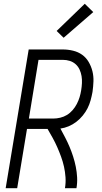

<svg xmlns="http://www.w3.org/2000/svg" viewBox="-20 -997 540 1017"><path d="M10 0 132 -735H313Q340 -735 367 -728.5Q394 -722 415 -707Q436 -692 449.5 -669Q463 -646 469.5 -620Q476 -594 475 -566Q474 -538 470 -510Q466 -488 460 -466Q454 -444 444 -424Q434 -404 418.5 -385Q403 -366 384 -351.5Q365 -337 343.5 -328Q322 -319 300 -316Q313 -292 325.5 -268Q338 -244 348.5 -219Q359 -194 367.5 -167.5Q376 -141 381.5 -113.5Q387 -86 388.5 -57.5Q390 -29 385 0H324Q329 -29 327 -58Q325 -87 319 -114Q313 -141 303.5 -167Q294 -193 283 -218Q272 -243 259 -266.5Q246 -290 232 -314H123L71 0ZM133 -369H262Q280 -369 299 -373.5Q318 -378 334.5 -388Q351 -398 364.5 -413.5Q378 -429 387 -446.5Q396 -464 401.5 -482Q407 -500 410 -519Q413 -537 414 -556.5Q415 -576 412 -594Q409 -612 401.5 -628.5Q394 -645 380.5 -657Q367 -669 349.5 -674.5Q332 -680 313 -680H184ZM317 -797 280 -833 429 -977 474 -933Z"/></svg>

Font: Iosevka Curly Light Oblique
Style: Regular
Weight: 300
Italic angle: -9°
Monospace: yes
Designer: Belleve Invis
Foundry: Belleve Invis
Version: Version 11.1.0; ttfautohint (v1.8.3)